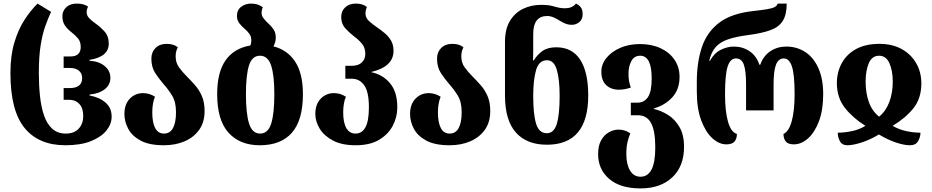

<svg xmlns="http://www.w3.org/2000/svg" viewBox="-20 -794 5183 1068"><path d="M344 14Q195 14 116.5 -82.5Q38 -179 38 -387Q38 -485 60 -558Q82 -631 116.5 -684Q151 -737 189 -774L264 -728Q247 -691 231.5 -647.5Q216 -604 206 -541.5Q196 -479 196 -387Q196 -320 202.5 -259Q209 -198 225 -151.5Q241 -105 270.5 -78Q300 -51 346 -51Q393 -51 418 -78.5Q443 -106 443 -149Q443 -192 421.5 -215.5Q400 -239 363 -239H334V-304H367Q437 -304 437 -360Q437 -385 419.5 -400.5Q402 -416 368 -416H334V-480H371Q402 -480 415.5 -494Q429 -508 429 -532Q429 -562 414 -580Q399 -598 376 -616Q355 -632 341 -652.5Q327 -673 327 -704Q327 -733 348.5 -753.5Q370 -774 407 -774Q429 -774 444 -769.5Q459 -765 470 -757Q462 -742 462 -726Q462 -708 475.5 -693.5Q489 -679 509 -665Q535 -647 560 -620.5Q585 -594 585 -551Q585 -478 478 -461V-456Q531 -453 562.5 -426.5Q594 -400 594 -361Q594 -322 562.5 -297.5Q531 -273 478 -268V-263Q535 -252 568 -222.5Q601 -193 601 -145Q601 -104 572 -68Q543 -32 486 -9Q429 14 344 14Z M892 14Q810 14 762 -12Q714 -38 693 -78Q672 -118 672 -160Q672 -214 702 -245Q732 -276 776 -276Q811 -276 842 -256Q834 -236 830.5 -214.5Q827 -193 827 -168Q827 -113 843 -82Q859 -51 892 -51Q926 -51 942.5 -82Q959 -113 959 -170Q959 -227 937.5 -262Q916 -297 890 -326Q865 -355 843.5 -387.5Q822 -420 822 -468Q822 -504 845 -527Q868 -550 906 -550Q928 -550 943 -545Q958 -540 969 -531Q957 -508 957 -481Q957 -445 976 -419Q995 -393 1020 -368Q1042 -346 1065 -320Q1088 -294 1103 -259.5Q1118 -225 1118 -176Q1118 -114 1088 -72Q1058 -30 1007 -8Q956 14 892 14Z M1501 -536Q1578 -517 1621.5 -451.5Q1665 -386 1665 -270Q1665 -126 1604 -56Q1543 14 1425 14Q1314 14 1251 -56Q1188 -126 1188 -270Q1188 -393 1235.5 -459.5Q1283 -526 1373 -541Q1378 -555 1378 -569Q1378 -590 1368 -604.5Q1358 -619 1344 -631Q1326 -646 1312 -663.5Q1298 -681 1298 -705Q1298 -739 1322 -756.5Q1346 -774 1376 -774Q1398 -774 1413.5 -768.5Q1429 -763 1442 -754Q1435 -739 1435 -722Q1435 -706 1446 -692Q1457 -678 1472 -664Q1488 -650 1501 -631.5Q1514 -613 1514 -585Q1514 -571 1510.5 -559Q1507 -547 1501 -536ZM1427 -51Q1471 -51 1488.5 -106.5Q1506 -162 1506 -270Q1506 -376 1488 -430Q1470 -484 1426 -484Q1382 -484 1365 -430Q1348 -376 1348 -270Q1348 -162 1365.5 -106.5Q1383 -51 1427 -51Z M1958 14Q1882 14 1832.5 -12Q1783 -38 1758.5 -78Q1734 -118 1734 -160Q1734 -214 1764 -245Q1794 -276 1838 -276Q1873 -276 1904 -256Q1896 -237 1892.5 -215Q1889 -193 1889 -169Q1889 -112 1906.5 -81.5Q1924 -51 1958 -51Q1994 -51 2013 -86.5Q2032 -122 2032 -197Q2032 -283 2006 -319.5Q1980 -356 1938 -356H1901V-428H1938Q1973 -428 1992.5 -446.5Q2012 -465 2012 -494Q2012 -529 1993 -551.5Q1974 -574 1949 -592Q1922 -613 1900 -637.5Q1878 -662 1878 -699Q1878 -732 1900 -753Q1922 -774 1959 -774Q1981 -774 1995.5 -769Q2010 -764 2021 -755Q2013 -737 2013 -719Q2013 -695 2032.5 -677Q2052 -659 2077 -642Q2099 -627 2120 -609.5Q2141 -592 2155 -568.5Q2169 -545 2169 -511Q2169 -424 2047 -394V-392Q2109 -379 2149.5 -331Q2190 -283 2190 -197Q2190 -143 2165 -95Q2140 -47 2089 -16.5Q2038 14 1958 14Z M2481 14Q2399 14 2351 -12Q2303 -38 2282 -78Q2261 -118 2261 -160Q2261 -214 2291 -245Q2321 -276 2365 -276Q2400 -276 2431 -256Q2423 -236 2419.5 -214.5Q2416 -193 2416 -168Q2416 -113 2432 -82Q2448 -51 2481 -51Q2515 -51 2531.5 -82Q2548 -113 2548 -170Q2548 -227 2526.5 -262Q2505 -297 2479 -326Q2454 -355 2432.5 -387.5Q2411 -420 2411 -468Q2411 -504 2434 -527Q2457 -550 2495 -550Q2517 -550 2532 -545Q2547 -540 2558 -531Q2546 -508 2546 -481Q2546 -445 2565 -419Q2584 -393 2609 -368Q2631 -346 2654 -320Q2677 -294 2692 -259.5Q2707 -225 2707 -176Q2707 -114 2677 -72Q2647 -30 2596 -8Q2545 14 2481 14Z M3022 11Q2910 11 2849.5 -57Q2789 -125 2789 -262V-561Q2789 -633 2817 -678.5Q2845 -724 2890.5 -745.5Q2936 -767 2989 -767Q3015 -767 3032.5 -764.5Q3050 -762 3066 -757Q3096 -748 3123 -748Q3142 -748 3157 -754Q3172 -760 3184 -774Q3200 -767 3210.5 -753.5Q3221 -740 3221 -716Q3221 -686 3202.5 -671Q3184 -656 3161 -656Q3142 -656 3125.5 -662.5Q3109 -669 3095 -678Q3080 -688 3061 -696.5Q3042 -705 3024 -705Q2946 -705 2946 -605V-562Q2946 -539 2946 -509.5Q2946 -480 2945 -458H2949Q2968 -489 2997 -510Q3026 -531 3074 -531Q3162 -531 3207 -462.5Q3252 -394 3252 -263Q3252 11 3022 11ZM3022 -53Q3061 -53 3077 -104.5Q3093 -156 3093 -260Q3093 -354 3077 -406.5Q3061 -459 3023 -459Q2978 -459 2962 -404.5Q2946 -350 2946 -260Q2946 -159 2962 -106Q2978 -53 3022 -53Z M3543 254Q3430 254 3368.5 201Q3307 148 3307 63Q3307 17 3323.5 -13Q3340 -43 3366.5 -58Q3393 -73 3421 -73Q3458 -73 3486 -52Q3477 -31 3470.5 -4Q3464 23 3464 63Q3464 120 3484.5 154.5Q3505 189 3543 189Q3583 189 3604 149.5Q3625 110 3625 25Q3625 -66 3601.5 -109.5Q3578 -153 3528 -153H3489V-223H3527Q3563 -223 3584 -253.5Q3605 -284 3605 -358Q3605 -484 3541 -484Q3507 -484 3491.5 -453.5Q3476 -423 3476 -387Q3476 -361 3479 -343.5Q3482 -326 3489 -307Q3454 -295 3423 -295Q3379 -295 3352 -320.5Q3325 -346 3325 -395Q3325 -437 3353.5 -472Q3382 -507 3430.5 -528Q3479 -549 3540 -549Q3604 -549 3654 -526Q3704 -503 3732 -461.5Q3760 -420 3760 -367Q3760 -296 3719 -252Q3678 -208 3617 -191V-188Q3657 -179 3695.5 -155Q3734 -131 3759.5 -87.5Q3785 -44 3785 23Q3785 131 3719.5 192.5Q3654 254 3543 254Z M4020 9Q3980 9 3942.5 -25Q3905 -59 3880.5 -124.5Q3856 -190 3856 -285V-337Q3856 -447 3884 -531Q3912 -615 3979 -666.5Q4046 -718 4164 -732Q4219 -738 4248 -743Q4277 -748 4289.5 -755Q4302 -762 4306 -774H4356Q4356 -712 4334 -677.5Q4312 -643 4265 -626Q4218 -609 4142 -599Q4072 -590 4028 -574.5Q3984 -559 3960 -531Q3936 -503 3925 -456H3929Q3953 -499 3989.5 -517Q4026 -535 4062 -535Q4111 -535 4149.5 -509Q4188 -483 4204 -434H4209Q4226 -483 4265 -509Q4304 -535 4354 -535Q4413 -535 4459.5 -504.5Q4506 -474 4532.5 -414.5Q4559 -355 4559 -270Q4559 -183 4536 -121Q4513 -59 4475.5 -25Q4438 9 4396 9Q4363 9 4350.5 -7.5Q4338 -24 4338 -49Q4368 -62 4384 -120Q4400 -178 4400 -270Q4400 -380 4385 -424.5Q4370 -469 4340 -469Q4310 -469 4296.5 -434.5Q4283 -400 4283 -323V-180H4130V-323Q4130 -400 4117.5 -434.5Q4105 -469 4074 -469Q4042 -469 4027.5 -424Q4013 -379 4013 -270Q4013 -175 4029.5 -117Q4046 -59 4079 -49Q4079 -22 4065.5 -6.5Q4052 9 4020 9Z M4694 14Q4664 14 4652 -8.5Q4640 -31 4640 -56Q4678 -56 4718.5 -64.5Q4759 -73 4794 -94Q4725 -137 4680.5 -193Q4636 -249 4635 -330Q4635 -393 4662.5 -443Q4690 -493 4742.5 -521.5Q4795 -550 4872 -550Q4943 -550 4995 -521.5Q5047 -493 5076 -443Q5105 -393 5105 -330Q5105 -247 5061 -192Q5017 -137 4945 -94Q4982 -73 5022 -64.5Q5062 -56 5100 -56Q5100 -32 5087 -9Q5074 14 5041 14Q5010 14 4964.5 -1Q4919 -16 4869 -46Q4819 -16 4771.5 -1Q4724 14 4694 14ZM4870 -145Q4908 -176 4927 -227Q4946 -278 4946 -340Q4946 -400 4927.5 -442Q4909 -484 4870 -484Q4830 -484 4812.5 -442Q4795 -400 4795 -340Q4795 -277 4813 -226.5Q4831 -176 4870 -145Z"/></svg>

Font: Noto Serif Georgian Condensed ExtraBold
Style: Regular
Weight: 800
Width: 3
Designer: Monotype Design Team, Akaki Razmadze
Foundry: Google LLC
Version: Version 2.003; ttfautohint (v1.8.4.7-5d5b)